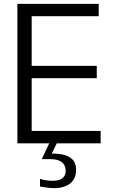

<svg xmlns="http://www.w3.org/2000/svg" viewBox="-20 -742 601 994"><path d="M374 137C374 85 341 53 248 53L274 0H501V-64H144V-337H481V-401H144V-658H491V-722H70V0H235L196 82H244C293 82 320 104 320 142C320 176 297 194 253 194C233 194 207 191 187 184V224C218 229 242 232 261 232C331 232 374 198 374 137Z"/></svg>

Font: Perun Light
Style: Regular
Weight: 300
Foundry: Copyright (c) Stefan Peev, Context Ltd, 2016
Version: Version 1.089